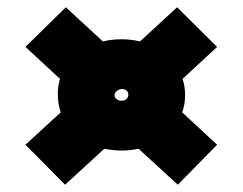

<svg xmlns="http://www.w3.org/2000/svg" viewBox="-20 -508 667 528"><path d="M481 -199 577 -110 469 0 361 -99Q338 -94 315 -94Q292 -94 267 -99L159 0L50 -110L147 -199Q139 -223 139 -248Q139 -272 145 -291L50 -379L161 -488L263 -394Q287 -400 314 -400Q341 -400 365 -394L467 -488L577 -379L482 -291Q489 -271 489 -246Q489 -221 481 -199ZM315 -263Q308 -263 301.5 -258Q295 -253 295 -246Q295 -240 300.5 -235.5Q306 -231 314 -231Q323 -231 328 -236Q333 -241 333 -248Q333 -254 328.5 -258.5Q324 -263 315 -263Z"/></svg>

Font: Ysabeau Black
Style: Regular
Weight: 900
Designer: Christian Thalmann (Catharsis Fonts)
Version: Version 0.003